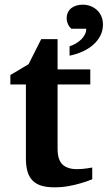

<svg xmlns="http://www.w3.org/2000/svg" viewBox="-20 -782 457 814"><path d="M416.5 -678.2Q416.5 -652.3 405.3 -630.4Q394 -608.4 374.5 -591.6Q355 -574.7 329.3 -563.2Q303.7 -551.8 274.9 -545.9V-585.9Q289.6 -590.3 302.2 -597.9Q314.9 -605.5 324.7 -615.2Q334.5 -625 340.1 -636.5Q345.7 -647.9 345.7 -660.2H282.7Q272.9 -668.9 267.8 -680.4Q262.7 -691.9 262.7 -704.1Q262.7 -719.2 268.3 -730.2Q273.9 -741.2 283.4 -748.3Q293 -755.4 305.2 -758.8Q317.4 -762.2 330.6 -762.2Q349.6 -762.2 365.5 -755.6Q381.3 -749 392.8 -737.8Q404.3 -726.6 410.4 -711.2Q416.5 -695.8 416.5 -678.2ZM371.1 -22Q347.7 -12.2 321.3 -4.9Q298.8 2 270.3 7.1Q241.7 12.2 210.9 12.2Q177.7 12.2 154.5 4.9Q131.3 -2.4 116.9 -17.8Q102.5 -33.2 96.2 -56.2Q89.8 -79.1 89.8 -110.8V-423.8H23.9V-463.9L101.1 -509.8L154.8 -616.2H224.1V-487.8H362.8V-423.8H224.1V-151.9Q224.1 -104 245.1 -84.5Q266.1 -64.9 306.2 -64.9Q317.9 -64.9 329.6 -65.9Q341.3 -66.9 350.6 -68.4Q361.3 -69.8 371.1 -71.8Z"/></svg>

Font: Charis SIL
Style: Bold
Weight: 700
Foundry: SIL International
Version: Version 4.112